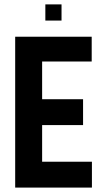

<svg xmlns="http://www.w3.org/2000/svg" viewBox="-20 -850 485 870"><path d="M185.5 -830.1H258.8V-756.8H185.5ZM48.8 0V-683.6H395.5V-571.3H170.9V-400.4H356.4V-283.2H170.9V-117.2H396.5V0Z"/></svg>

Font: California Gothic
Style: Regular
Weight: 400
Version: Version 2.2;